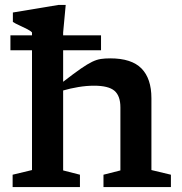

<svg xmlns="http://www.w3.org/2000/svg" viewBox="-20 -763 742 783"><path d="M306 0H31.5V-50.5L110.5 -69.5V-558H22.5V-619H110.5V-630.5Q106 -636.5 91 -644.2Q76 -652 59.2 -659.5Q42.5 -667 32.5 -673.5V-712L219 -743H248L237.5 -630.5V-619H392V-558H237.5V-429.5Q281.5 -463.5 309.2 -482.8Q337 -502 355.8 -511Q374.5 -520 391.2 -522.5Q408 -525 429.5 -525Q516.5 -525 557 -483.8Q597.5 -442.5 597.5 -362.5V-69.5L677 -50.5V0H402V-50.5L471 -68V-325Q471 -372 446.8 -392.8Q422.5 -413.5 363.5 -413.5Q332.5 -413.5 299.5 -408Q266.5 -402.5 237.5 -394V-68L306 -50.5Z"/></svg>

Font: Newsreader Caption Medium
Style: Regular
Weight: 500
Designer: Hugues Gentile
Foundry: Production Type
Version: Version 1.001